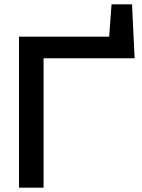

<svg xmlns="http://www.w3.org/2000/svg" viewBox="-20 -870 658 890"><path d="M592 -850H497L486 -700H68V0H182V-600H604Z"/></svg>

Font: Mint Spirit No2
Style: Bold
Weight: 700
Designer: HARENDAL Hirwen
Foundry: Arkandis Digital Foundry.
Version: Version 1.004;FFEdit